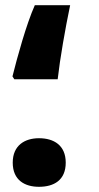

<svg xmlns="http://www.w3.org/2000/svg" viewBox="-20 -702 380 739"><path d="M35 -397H202C211 -477 231 -591 250 -682H114C81 -608 46 -480 28 -408ZM130 17C187 17 233 -8 233 -76C233 -143 187 -170 130 -170C76 -170 29 -143 29 -76C29 -8 76 17 130 17Z"/></svg>

Font: Noto Sans Arabic UI Extra
Style: Regular
Weight: 800
Designer: Nadine Chahine - Monotype Design Team
Foundry: Monotype Imaging Inc.
Version: Version 1.900